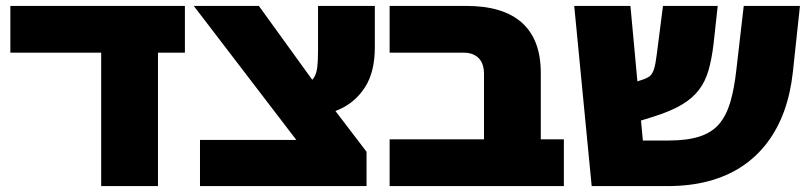

<svg xmlns="http://www.w3.org/2000/svg" viewBox="-20 -629 2739 649"><path d="M322 0V-570H514V0ZM15 -451V-609H605V-451Z M1101 0 635 -609H855L1074 -306L1219 -116ZM656 0V-156H1169L1219 -116V0ZM1007 -235 967 -340Q997 -340 1015 -346.5Q1033 -353 1041.5 -367Q1050 -381 1052.5 -402.5Q1055 -424 1055 -454V-609H1247V-469Q1247 -386 1214 -334.5Q1181 -283 1126.5 -259Q1072 -235 1007 -235Z M1616 0V-379Q1616 -415 1597.5 -433Q1579 -451 1547 -451H1297V-609H1556Q1681 -609 1744.5 -552Q1808 -495 1808 -382V0ZM1297 0V-158H1886V0Z M1980 0 1921 -609H2111L2153 -154H2239Q2303 -154 2344.5 -167.5Q2386 -181 2410.5 -209.5Q2435 -238 2448.5 -283.5Q2462 -329 2469 -393L2494 -609H2684L2660 -385Q2652 -312 2630 -252Q2608 -192 2572 -145Q2536 -98 2486.5 -65.5Q2437 -33 2374.5 -16.5Q2312 0 2237 0ZM2042 -189V-324L2150 -359Q2166 -364 2175.5 -371Q2185 -378 2190.5 -395Q2196 -412 2200 -445L2221 -609H2406L2392 -481Q2386 -430 2375 -391.5Q2364 -353 2342 -324.5Q2320 -296 2283.5 -274.5Q2247 -253 2190 -235Z"/></svg>

Font: Noto Sans Hebrew Black
Style: Regular
Weight: 900
Designer: Monotype Design Team
Foundry: Monotype Imaging Inc.
Version: Version 2.003